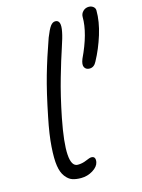

<svg xmlns="http://www.w3.org/2000/svg" viewBox="-120 -866 694 936"><g transform="rotate(-15 227.0 -397.5)"><path d="M349.1 -503.9Q331.1 -503.9 323.5 -517.6Q315.9 -531.2 327.1 -559.1Q381.8 -673.8 380.9 -755.9Q380.9 -772 392.8 -783.9Q404.8 -795.9 421.9 -795.9Q435.1 -795.9 444.6 -788.3Q454.1 -780.8 454.1 -769Q454.6 -713.4 434.6 -648.9Q414.6 -584.5 384.8 -529.8Q372.1 -503.9 349.1 -503.9ZM170.9 1Q145 1 126.7 -5.4Q108.4 -11.7 92.8 -32.2Q77.1 -52.7 71.8 -87.9Q66.4 -123 70.6 -183.6Q74.7 -244.1 91.8 -327.1Q115.7 -446.8 138.9 -528.1Q162.1 -609.4 194.8 -701.2Q210 -739.7 221.2 -754.9Q232.4 -770 246.1 -770Q277.3 -770 265.1 -710.9Q260.3 -685.1 243.2 -634.5Q226.1 -584 201.7 -499.3Q177.2 -414.6 155.8 -307.1Q108.4 -65.9 171.9 -65.9Q194.8 -65.9 215.6 -75Q236.3 -84 244.1 -84Q267.1 -84 262.2 -55.2Q257.8 -32.7 230.5 -15.9Q203.1 1 170.9 1Z"/></g></svg>

Font: Shantell Sans Bouncy
Style: Italic
Weight: 300
Italic angle: -11.31°
Designer: Stephen Nixon, Anya Danilova, Shantell Martin
Foundry: Arrow Type
Version: Version 1.006;[9816181b4]